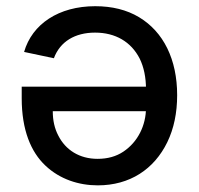

<svg xmlns="http://www.w3.org/2000/svg" viewBox="-20 -576 626 604"><path d="M279.5 -556.5C164.8 -556.5 81 -500.4 55.8 -412.6L149.5 -392.8C169 -445.3 215.9 -473.4 279.1 -473.4C343 -473.4 392.4 -444.6 419.4 -391.7C432.5 -365.1 439.3 -332.7 439.3 -294.7V-237.6C439.3 -181.1 413.4 -129.3 368.3 -99.1C345.5 -83.8 318.5 -76.3 286.9 -76.3C230.1 -76.3 186.4 -104 163.4 -149.5C151.6 -171.9 146 -197.4 146 -226.2H477.6V-303.3H48.3V-266.7C48.3 -167.3 77.1 -98 122.9 -55C168.3 -12.1 227.6 7.1 287.6 7.1C388.1 7.1 464.8 -43.3 506.4 -128.9C527 -171.5 537.3 -220.9 537.3 -276.6C537.3 -389.2 494.3 -475.9 417.3 -522C378.6 -545.1 332.7 -556.5 279.5 -556.5Z"/></svg>

Font: Inter 465
Style: Regular
Weight: 400
Designer: Rasmus Andersson
Foundry: rsms
Version: Version 3.019;Glyphs 3.1.2 (3151)